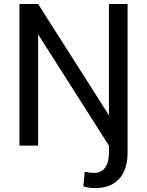

<svg xmlns="http://www.w3.org/2000/svg" viewBox="-20 -731 736 964"><path d="M77.6 -710.9V0H171.4V-558.6L526.9 0V35.6C526.9 100.1 501 137.2 453.1 137.2C439.5 137.2 417 134.8 405.3 130.9L398.4 204.6C419.9 210.9 436.5 213.4 458 213.4C560.1 213.4 620.6 150.9 620.6 35.6V-710.9H526.9V-152.3L171.4 -710.9Z"/></svg>

Font: Bert Sans
Style: Regular
Weight: 400
Designer: Christian Robertson (Google), Cristiano Sobral
Foundry: Google, Cristiano Sobral
Version: Version 3.101